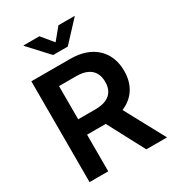

<svg xmlns="http://www.w3.org/2000/svg" viewBox="-220 -1073 1092 1200"><g transform="rotate(-30 326.0 -473.0)"><path d="M68.8 0V-727.5H346.2Q428.7 -727.5 486.3 -698.5Q543.9 -669.4 574 -616.7Q604 -564 604 -493.7Q604 -423.3 573.2 -371.8Q542.5 -320.3 484.1 -292.5Q425.8 -264.6 342.3 -264.6H147.9V-375.5H327.6Q375 -375.5 405.8 -389.4Q436.5 -403.3 451.9 -429.7Q467.3 -456.1 467.3 -493.7Q467.3 -532.2 451.9 -559.3Q436.5 -586.4 405.5 -600.8Q374.5 -615.2 327.1 -615.2H203.6V0ZM478.5 0 303.7 -329.6H449.7L627.9 0ZM252.9 -946.3 321.8 -862.8 390.6 -946.3H505.9V-942.9L374.5 -801.8H269L138.7 -942.9V-946.3Z"/></g></svg>

Font: V-Inter
Style: SemiBold-600
Weight: 600
Designer: Rasmus Andersson
Foundry: rsms
Version: Version 4.000;git-4146feb